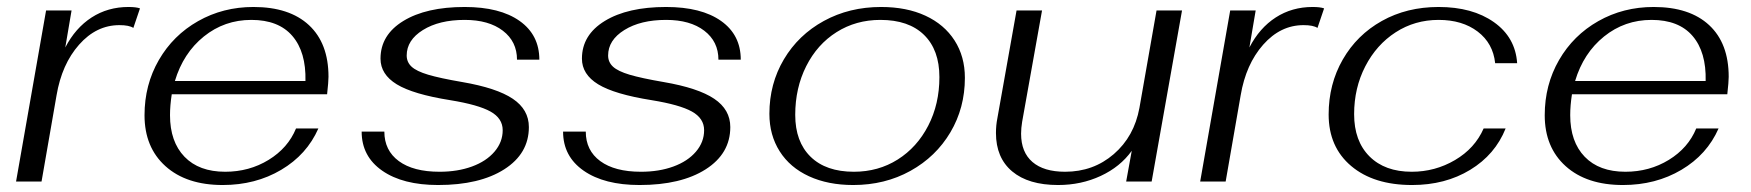

<svg xmlns="http://www.w3.org/2000/svg" viewBox="-20 -520 5015 550"><path d="M112 -490H185L167 -384Q196 -440 242.5 -470Q289 -500 348 -500Q370 -500 381 -496L362 -440Q350 -448 322 -448Q256 -448 206.5 -392Q157 -336 142 -247L99 0H26Z M921 -300Q921 -286 917 -250H472Q467 -218 467 -190Q467 -114 508.5 -71Q550 -28 625 -28Q694 -28 749.5 -62Q805 -96 828 -152H892Q859 -77 785.5 -33.5Q712 10 618 10Q514 10 454 -44Q394 -98 394 -190Q394 -277 435 -348Q476 -419 547.5 -459.5Q619 -500 706 -500Q809 -500 865 -448Q921 -396 921 -300ZM855 -288Q857 -371 817.5 -417Q778 -463 700 -463Q623 -463 564 -415.5Q505 -368 481 -288Z M1016 -143H1081Q1081 -89 1122.5 -58.5Q1164 -28 1239 -28Q1291 -28 1332 -43Q1373 -58 1396.5 -85.5Q1420 -113 1420 -147Q1420 -181 1385 -200.5Q1350 -220 1270 -233Q1163 -250 1116.5 -278.5Q1070 -307 1070 -352Q1070 -420 1135.5 -460Q1201 -500 1311 -500Q1412 -500 1468.5 -460Q1525 -420 1525 -349H1461Q1461 -401 1420.5 -432Q1380 -463 1311 -463Q1238 -463 1191.5 -434Q1145 -405 1145 -361Q1145 -342 1159 -329Q1173 -316 1206.5 -306Q1240 -296 1304 -285Q1403 -268 1449 -237Q1495 -206 1495 -156Q1495 -80 1424.5 -35Q1354 10 1235 10Q1134 10 1075 -31Q1016 -72 1016 -143Z M1593 -143H1658Q1658 -89 1699.5 -58.5Q1741 -28 1816 -28Q1868 -28 1909 -43Q1950 -58 1973.5 -85.5Q1997 -113 1997 -147Q1997 -181 1962 -200.5Q1927 -220 1847 -233Q1740 -250 1693.5 -278.5Q1647 -307 1647 -352Q1647 -420 1712.5 -460Q1778 -500 1888 -500Q1989 -500 2045.5 -460Q2102 -420 2102 -349H2038Q2038 -401 1997.5 -432Q1957 -463 1888 -463Q1815 -463 1768.5 -434Q1722 -405 1722 -361Q1722 -342 1736 -329Q1750 -316 1783.5 -306Q1817 -296 1881 -285Q1980 -268 2026 -237Q2072 -206 2072 -156Q2072 -80 2001.5 -35Q1931 10 1812 10Q1711 10 1652 -31Q1593 -72 1593 -143Z M2184 -194Q2184 -280 2225.5 -350Q2267 -420 2340 -460Q2413 -500 2504 -500Q2577 -500 2631 -475Q2685 -450 2714.5 -404Q2744 -358 2744 -297Q2744 -211 2702.5 -141Q2661 -71 2588 -30.5Q2515 10 2424 10Q2352 10 2297.5 -15Q2243 -40 2213.5 -86.5Q2184 -133 2184 -194ZM2671 -299Q2671 -377 2627 -420Q2583 -463 2502 -463Q2432 -463 2376.5 -428Q2321 -393 2289.5 -330.5Q2258 -268 2258 -191Q2258 -114 2302 -71Q2346 -28 2426 -28Q2496 -28 2551.5 -63Q2607 -98 2639 -160Q2671 -222 2671 -299Z M2833 -139Q2833 -161 2837 -181L2892 -490H2965L2908 -171Q2905 -153 2905 -137Q2905 -84 2937.5 -56Q2970 -28 3031 -28Q3112 -28 3170.5 -78.5Q3229 -129 3244 -211L3293 -490H3366L3279 0H3206L3222 -88Q3189 -42 3133 -16Q3077 10 3011 10Q2926 10 2879.5 -29Q2833 -68 2833 -139Z M3504 -490H3577L3559 -384Q3588 -440 3634.5 -470Q3681 -500 3740 -500Q3762 -500 3773 -496L3754 -440Q3742 -448 3714 -448Q3648 -448 3598.5 -392Q3549 -336 3534 -247L3491 0H3418Z M3786 -192Q3786 -279 3826.5 -349.5Q3867 -420 3938.5 -460Q4010 -500 4101 -500Q4198 -500 4259.5 -456.5Q4321 -413 4326 -339H4263Q4257 -396 4213 -429.5Q4169 -463 4101 -463Q4033 -463 3978 -427.5Q3923 -392 3891 -330Q3859 -268 3859 -193Q3859 -116 3903 -72Q3947 -28 4024 -28Q4091 -28 4148 -61.5Q4205 -95 4230 -152H4293Q4263 -77 4191.5 -33.5Q4120 10 4025 10Q3915 10 3850.5 -44.5Q3786 -99 3786 -192Z M4932 -300Q4932 -286 4928 -250H4483Q4478 -218 4478 -190Q4478 -114 4519.5 -71Q4561 -28 4636 -28Q4705 -28 4760.5 -62Q4816 -96 4839 -152H4903Q4870 -77 4796.5 -33.5Q4723 10 4629 10Q4525 10 4465 -44Q4405 -98 4405 -190Q4405 -277 4446 -348Q4487 -419 4558.5 -459.5Q4630 -500 4717 -500Q4820 -500 4876 -448Q4932 -396 4932 -300ZM4866 -288Q4868 -371 4828.5 -417Q4789 -463 4711 -463Q4634 -463 4575 -415.5Q4516 -368 4492 -288Z"/></svg>

Font: Fahkwang Light
Style: Italic
Weight: 300
Italic angle: -10°
Version: Version 1.000; ttfautohint (v1.6)